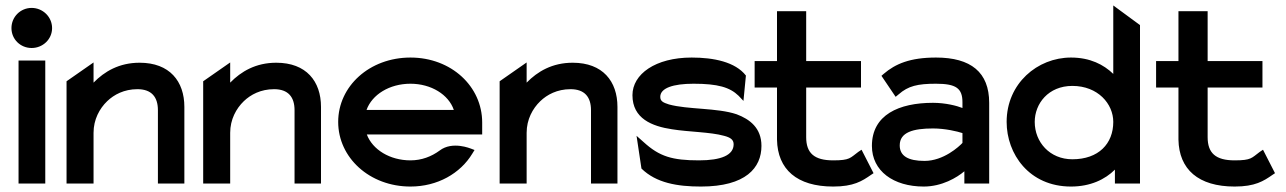

<svg xmlns="http://www.w3.org/2000/svg" viewBox="-20 -673 4715 704"><path d="M96 -497C137 -497 171 -529 171 -570C171 -611 137 -644 96 -644C55 -644 22 -611 22 -570C22 -529 55 -497 96 -497ZM146 -451H48V0H146Z M656 -281C656 -375 602 -443 492 -443C417 -443 363 -411 323 -370V-444L224 -375V0H323V-186C323 -235 345 -275 373 -302C398 -326 435 -346 484 -346C536 -346 559 -317 559 -269V0H656Z M1157 -281C1157 -375 1103 -443 993 -443C918 -443 864 -411 824 -370V-444L725 -375V0H824V-186C824 -235 846 -275 874 -302C899 -326 936 -346 985 -346C1037 -346 1060 -317 1060 -269V0H1157Z M1748 -180V-224C1748 -356 1635 -462 1485 -462C1335 -462 1220 -357 1220 -226C1220 -95 1335 11 1485 11C1584 11 1668 -37 1712 -110L1720 -123L1707 -128C1706 -128 1639 -157 1592 -121C1562 -99 1526 -85 1485 -85C1410 -85 1346 -124 1325 -180ZM1324 -270C1344 -326 1408 -366 1485 -366C1561 -366 1625 -326 1644 -270Z M2244 -281C2244 -375 2190 -443 2080 -443C2005 -443 1951 -411 1911 -370V-444L1812 -375V0H1911V-186C1911 -235 1933 -275 1961 -302C1986 -326 2023 -346 2072 -346C2124 -346 2147 -317 2147 -269V0H2244Z M2516 -462C2383 -462 2299 -401 2299 -324C2299 -238 2371 -210 2444 -199C2506 -189 2585 -189 2635 -175C2658 -169 2670 -161 2670 -144C2670 -104 2624 -85 2543 -85C2445 -85 2398 -99 2340 -152L2314 -175L2332 -55C2386 -2 2464 11 2550 11C2715 11 2772 -58 2772 -138C2772 -204 2729 -236 2681 -254C2610 -278 2502 -271 2433 -290C2411 -297 2401 -302 2401 -318C2401 -350 2448 -366 2523 -366C2612 -366 2656 -353 2688 -322L2706 -303L2715 -396C2676 -446 2597 -462 2516 -462Z M3183 -38 3139 -124 3127 -116C3097 -94 3097 -85 3035 -85C2965 -85 2936 -112 2936 -170V-352H3137V-449H2936V-632H2829V-449H2747V-352H2829V-161C2831 -52 2902 11 3035 11C3110 11 3141 -9 3174 -32Z M3212 -395 3264 -318 3275 -327C3310 -358 3345 -366 3412 -366C3486 -366 3509 -349 3509 -298V-277C3489 -285 3447 -296 3401 -296C3276 -296 3177 -252 3177 -138C3177 -46 3256 11 3367 11C3434 11 3489 -22 3516 -45V0H3607V-296C3607 -408 3540 -462 3412 -462C3317 -462 3263 -439 3220 -402ZM3279 -140C3279 -188 3328 -202 3401 -202C3446 -202 3491 -191 3509 -185V-149C3497 -136 3440 -83 3370 -83C3310 -83 3279 -101 3279 -140Z M4068 -51V0H4160V-581L4062 -653V-402C4027 -436 3977 -462 3907 -462C3784 -462 3671 -367 3671 -226C3671 -109 3753 11 3907 11C3978 11 4032 -15 4068 -51ZM4062 -226C4062 -146 4008 -89 3912 -89C3829 -89 3774 -152 3774 -226C3774 -293 3824 -358 3912 -358C4006 -358 4062 -292 4062 -226Z M4655 -38 4611 -124 4599 -116C4569 -94 4569 -85 4507 -85C4437 -85 4408 -112 4408 -170V-352H4609V-449H4408V-632H4301V-449H4219V-352H4301V-161C4303 -52 4374 11 4507 11C4582 11 4613 -9 4646 -32Z"/></svg>

Font: Charger
Style: ExBd
Weight: 400
Designer: Jasper
Foundry: Cannot Into Space Fonts
Version: Version 0.99